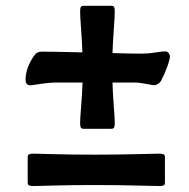

<svg xmlns="http://www.w3.org/2000/svg" viewBox="-20 -640 651 660"><path d="M67.9 -365.7Q67.9 -408.2 99.6 -451.7Q108.9 -463.4 125 -462.4Q136.7 -462.9 263.2 -460Q262.2 -492.7 258.8 -539.1Q255.4 -585.4 255.4 -600.1Q255.4 -611.3 257.6 -615.7Q259.8 -620.1 267.6 -620.1H362.3Q370.1 -620.1 372.3 -615.7Q374.5 -611.3 374.5 -600.1Q374.5 -584.5 371.1 -536.9Q367.7 -489.3 366.7 -457.5Q432.6 -455.6 464.8 -455.6Q490.2 -455.6 513.4 -459.5Q536.6 -463.4 547.9 -463.4Q554.7 -463.4 559.3 -458Q564 -452.6 564 -445.3Q564 -435.5 555.2 -411.1Q546.4 -386.7 533.7 -362.3Q530.3 -356 523.4 -351.6Q516.6 -347.2 509.8 -347.2Q504.9 -347.2 481.4 -351.8Q458 -356.4 439.9 -356.4H366.7Q367.7 -319.8 371.1 -275.9Q374.5 -231.9 374.5 -217.3Q374.5 -206.1 372.3 -201.7Q370.1 -197.3 362.3 -197.3H267.6Q259.8 -197.3 257.6 -201.7Q255.4 -206.1 255.4 -217.3Q255.4 -231.9 259 -275.9Q262.7 -319.8 263.7 -356.4H180.2Q152.3 -356.4 119.9 -351.6Q87.4 -346.7 85.4 -346.7Q67.9 -346.7 67.9 -365.7ZM297.9 -3.9Q225.6 -3.9 164.6 -2.2Q103.5 -0.5 95.2 -0.5Q84 -0.5 79.6 -2.7Q75.2 -4.9 75.2 -12.7V-100.1Q75.2 -107.4 79.6 -109.6Q84 -111.8 95.2 -111.8Q103.5 -111.8 164.6 -110.1Q225.6 -108.4 297.9 -108.4H308.6Q380.9 -108.4 449.7 -110.1Q518.6 -111.8 526.9 -111.8Q538.1 -111.8 542.5 -109.6Q546.9 -107.4 546.9 -100.1V-12.7Q546.9 -4.9 542.5 -2.7Q538.1 -0.5 526.9 -0.5Q518.6 -0.5 449.7 -2.2Q380.9 -3.9 308.6 -3.9Z"/></svg>

Font: Cooper*
Style: Bold Italic
Weight: 700
Italic angle: -7°
Designer: Owen Earl
Foundry: indestructible type*
Version: Version 0.001